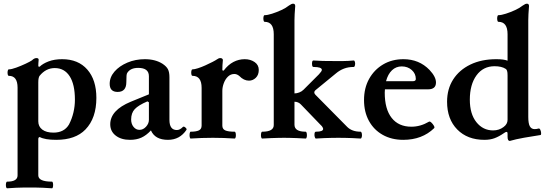

<svg xmlns="http://www.w3.org/2000/svg" viewBox="-20 -745 2954 1038"><path d="M19 273Q14 273 12.5 264Q11 255 12.5 246Q14 237 19 237Q75 237 75 203V-271Q75 -335 28 -335Q23 -335 21.5 -343.5Q20 -352 21.5 -361Q23 -370 28 -370Q42 -370 68 -379.5Q94 -389 118.5 -400.5Q143 -412 153 -419Q165 -431 177 -431Q189 -431 189 -422Q188 -413 187.5 -404Q187 -395 187 -386L194 -384Q211 -401 242.5 -413Q274 -425 316 -425Q403 -425 452 -369Q501 -313 501 -216Q501 -106 442 -45Q388 11 284 11Q223 11 195 -4Q187 -4 187 8V203Q187 237 261 237Q265 237 266.5 246Q268 255 266.5 264Q265 273 261 273Q231 271 212 270Q193 269 177 269Q161 269 140 269Q119 269 102.5 269Q86 269 67 270Q48 271 19 273ZM269 -28Q327 -28 353 -72Q369 -103 377 -137Q385 -171 385 -206Q385 -289 356.5 -333Q328 -377 276 -377Q228 -377 194 -335Q191 -331 189 -322.5Q187 -314 187 -300V-89Q187 -61 208.5 -44.5Q230 -28 269 -28Z M683 11Q635 11 605.5 -12Q576 -35 576 -73Q576 -149 687 -195L785 -235V-333Q785 -378 727 -378Q685 -378 668 -351Q665 -347 664 -335.5Q663 -324 663 -301Q663 -248 616 -248Q573 -248 573 -292Q573 -328 599 -358Q625 -388 668.5 -406.5Q712 -425 763 -425Q820 -425 859 -400Q880 -386 888 -370.5Q896 -355 896 -327V-97Q896 -42 936 -42Q953 -42 969 -59Q974 -63 982.5 -55.5Q991 -48 988 -43Q952 11 888 11Q818 11 796 -40Q771 -13 744.5 -1Q718 11 683 11ZM734 -43Q754 -43 769.5 -60Q785 -77 785 -97V-192L777 -197Q728 -176 708.5 -155Q689 -134 689 -99Q689 -75 702 -59Q715 -43 734 -43Z M1011 4Q1007 4 1005.5 -5Q1004 -14 1005.5 -23.5Q1007 -33 1011 -33Q1040 -33 1055 -40Q1070 -47 1070 -66V-270Q1070 -335 1021 -335Q1016 -335 1014.5 -343.5Q1013 -352 1014.5 -361Q1016 -370 1021 -370Q1031 -370 1050 -376Q1069 -382 1090 -391.5Q1111 -401 1128.5 -410Q1146 -419 1153 -424Q1162 -431 1171 -431Q1183 -431 1185 -421Q1182 -392 1182 -365L1189 -363Q1213 -395 1242 -410Q1271 -425 1303 -425Q1334 -425 1356.5 -409.5Q1379 -394 1379 -367Q1379 -340 1363 -324.5Q1347 -309 1326 -309Q1298 -309 1274 -334Q1261 -345 1247 -345Q1227 -345 1212.5 -331Q1198 -317 1190 -295.5Q1182 -274 1182 -254V-66Q1182 -47 1198 -40Q1214 -33 1248 -33Q1253 -33 1254.5 -23.5Q1256 -14 1254.5 -5Q1253 4 1248 4Q1219 2 1189.5 1Q1160 0 1131 0Q1101 0 1071 1Q1041 2 1011 4Z M1398 4Q1393 4 1391.5 -5Q1390 -14 1391.5 -23.5Q1393 -33 1398 -33Q1460 -33 1460 -69V-560Q1460 -627 1411 -627Q1406 -627 1404.5 -636Q1403 -645 1404.5 -654Q1406 -663 1411 -663Q1426 -663 1451 -671Q1476 -679 1501 -690.5Q1526 -702 1542 -715Q1551 -721 1555.5 -723Q1560 -725 1565 -725Q1576 -725 1576 -712Q1574 -685 1573 -669Q1572 -653 1572 -636V-240Q1584 -240 1597.5 -245Q1611 -250 1621 -260L1704 -343Q1720 -360 1720 -367Q1720 -383 1675 -383Q1669 -383 1667.5 -392Q1666 -401 1667.5 -409.5Q1669 -418 1675 -418Q1703 -416 1725.5 -415.5Q1748 -415 1781 -415Q1813 -415 1837 -415Q1861 -415 1892 -418Q1897 -418 1899 -409.5Q1901 -401 1899 -392Q1897 -383 1892 -383Q1863 -383 1839.5 -374Q1816 -365 1796 -348L1685 -257Q1680 -253 1679 -246Q1679 -239 1685 -233L1858 -58Q1884 -33 1929 -33Q1934 -33 1936 -23.5Q1938 -14 1936 -5Q1934 4 1929 4Q1902 2 1883.5 1.5Q1865 1 1848.5 0.5Q1832 0 1809 0Q1787 0 1770.5 0.5Q1754 1 1735.5 1.5Q1717 2 1688 4Q1684 4 1681.5 -5Q1679 -14 1680.5 -23.5Q1682 -33 1688 -33Q1727 -33 1727 -48Q1727 -51 1724 -57Q1721 -63 1712 -71L1607 -180Q1593 -195 1572 -195V-71Q1572 -33 1632 -33Q1637 -33 1638.5 -23.5Q1640 -14 1638.5 -5Q1637 4 1632 4Q1602 2 1582.5 1.5Q1563 1 1548.5 0.5Q1534 0 1516 0Q1498 0 1482.5 0.5Q1467 1 1448 1.5Q1429 2 1398 4Z M2160 11Q2097 11 2049 -16Q2001 -43 1974.5 -91.5Q1948 -140 1948 -204Q1948 -269 1975.5 -318.5Q2003 -368 2051 -396.5Q2099 -425 2161 -425Q2246 -425 2302 -367Q2337 -330 2337 -299Q2337 -262 2294 -262H2061Q2060 -253 2060 -244Q2060 -155 2097.5 -107.5Q2135 -60 2204 -60Q2253 -60 2299 -87Q2304 -90 2312 -82.5Q2320 -75 2325.5 -65.5Q2331 -56 2327 -52Q2262 11 2160 11ZM2152 -386Q2121 -386 2099 -365Q2077 -344 2067 -306H2212Q2228 -306 2228 -318Q2228 -347 2206 -366.5Q2184 -386 2152 -386Z M2736 17Q2724 17 2724 -6V-21Q2724 -32 2719 -32Q2713 -32 2704 -25Q2678 -7 2654 2Q2630 11 2599 11Q2507 11 2452 -45Q2397 -101 2397 -195Q2397 -264 2430 -315.5Q2463 -367 2523 -396Q2583 -425 2663 -425Q2685 -425 2699 -423Q2713 -421 2724 -417V-560Q2724 -627 2675 -627Q2670 -627 2668.5 -636Q2667 -645 2668.5 -654Q2670 -663 2675 -663Q2690 -663 2715 -671Q2740 -679 2765 -690.5Q2790 -702 2806 -715Q2815 -721 2819.5 -723Q2824 -725 2829 -725Q2840 -725 2840 -712Q2838 -685 2837 -669Q2836 -653 2836 -636V-113Q2836 -77 2844.5 -62Q2853 -47 2870 -47Q2881 -47 2891 -50Q2897 -52 2901 -43.5Q2905 -35 2905.5 -25.5Q2906 -16 2902 -15Q2861 -9 2813.5 -0.5Q2766 8 2736 17ZM2646 -40Q2678 -40 2702 -58Q2724 -74 2724 -97V-337Q2724 -354 2721.5 -361.5Q2719 -369 2715 -372Q2703 -380 2687.5 -383.5Q2672 -387 2654 -387Q2592 -387 2556 -337.5Q2520 -288 2520 -206Q2520 -129 2555.5 -84.5Q2591 -40 2646 -40Z"/></svg>

Font: Junicode SmExp
Style: Bold
Weight: 700
Width: 6
Designer: Peter S. Baker
Version: Version 2.205; ttfautohint (v1.8.4)